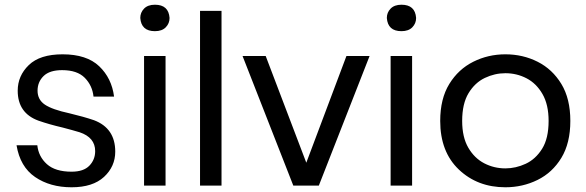

<svg xmlns="http://www.w3.org/2000/svg" viewBox="-20 -786 2481 813"><path d="M283 7Q192 7 128.5 -36.5Q65 -80 50 -171H138Q143 -123 178.5 -91Q214 -59 283 -59Q334 -59 358.5 -84.5Q383 -110 383 -146Q383 -204 317 -226Q287 -235 245 -246Q189 -259 143 -275Q55 -307 55 -402Q55 -465 102 -510.5Q149 -556 245 -556Q347 -556 400 -505.5Q453 -455 463 -377H376Q371 -424 339 -456.5Q307 -489 243 -489Q190 -489 164.5 -464Q139 -439 139 -402Q139 -364 170 -343Q201 -322 275 -306Q334 -292 378 -277Q468 -243 468 -144Q468 -81 420.5 -37Q373 7 283 7Z M636 -654Q578 -654 574 -710Q574 -733 590 -749.5Q606 -766 636 -766Q694 -766 698 -710Q698 -687 682 -670.5Q666 -654 636 -654ZM681 0H590V-549H681Z M918 0H827V-740H918Z M1330 0H1222L1007 -549H1105L1277 -97L1447 -549H1545Z M1680 -654Q1622 -654 1618 -710Q1618 -733 1634 -749.5Q1650 -766 1680 -766Q1738 -766 1742 -710Q1742 -687 1726 -670.5Q1710 -654 1680 -654ZM1725 0H1634V-549H1725Z M2120 7Q2002 7 1923 -68Q1844 -143 1844 -274Q1844 -368 1882.5 -430.5Q1921 -493 1984 -524.5Q2047 -556 2120 -556Q2194 -556 2256.5 -524.5Q2319 -493 2357 -430.5Q2395 -368 2395 -274Q2395 -180 2357 -117.5Q2319 -55 2256 -24Q2193 7 2120 7ZM2120 -73Q2164 -73 2206 -92.5Q2248 -112 2275.5 -156Q2303 -200 2303 -274Q2303 -343 2277 -388Q2251 -433 2209.5 -454.5Q2168 -476 2120 -476Q2075 -476 2033 -456Q1991 -436 1964 -391.5Q1937 -347 1937 -274Q1937 -205 1963 -160.5Q1989 -116 2030.5 -94.5Q2072 -73 2120 -73Z"/></svg>

Font: Ulagadi Sans
Style: Regular
Weight: 400
Designer: Ninad Kale (Devanagari), Jonny Pinhorn (Latin)
Foundry: Indian Type Foundry
Version: Version 3.01;March 29, 2020;FontCreator 12.0.0.2522 64-bit; 